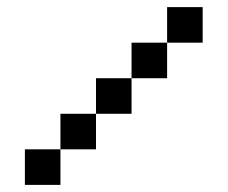

<svg xmlns="http://www.w3.org/2000/svg" viewBox="-20 -620 640 540"><path d="M50 -100V-200H150V-300H250V-400H350V-500H450V-600H550V-500H450V-400H350V-300H250V-200H150V-100Z"/></svg>

Font: Matrix Sans
Style: Regular
Weight: 400
Designer: Brad Neil
Version: Version 1.100